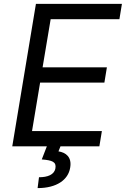

<svg xmlns="http://www.w3.org/2000/svg" viewBox="-20 -747 642 980"><path d="M42.6 0H219.1L193.2 66.8C247.2 71 268.5 79.5 262.8 112.2C257.1 144.9 223 157.7 179 157.7L171.9 213.1C269.9 213.1 328.1 170.5 338.1 109.4C348 54 315.3 31.2 278.4 25.6L288.7 0H487.2L500 -78.1H143.5L184.7 -325.3H512.8L525.6 -403.4H197.4L238.6 -649.1H589.5L602.3 -727.3H163.4Z"/></svg>

Font: Magic Ui Pro
Style: Italic
Weight: 400
Italic angle: -9.39999°
Designer: Stefan Endress, Andreas Faust
Version: Version 1.000;FEAKit 1.0